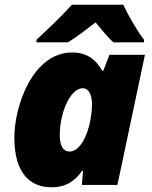

<svg xmlns="http://www.w3.org/2000/svg" viewBox="-20 -786 647 816"><path d="M135 -617V-606H269C310 -632 349 -662 386 -691C404 -669 440 -625 462 -606H592V-617C562 -656 524 -722 504 -766H286C247 -723 181 -659 135 -617ZM198 10C263 10 300 -19 329 -60H333L328 0H479L596 -553H445L419 -485H415C388 -532 350 -563 287 -563C119 -563 41 -336 41 -201C41 -44 113 10 198 10ZM276 -142C248 -142 234 -167 234 -212C234 -307 279 -411 331 -411C358 -411 371 -383 371 -341C371 -321 368 -300 365 -280C353 -209 319 -142 276 -142Z"/></svg>

Font: Noto Sans Black
Style: Italic
Weight: 900
Italic angle: -12°
Designer: Monotype Design Team
Foundry: Monotype Imaging Inc.
Version: Version 2.013